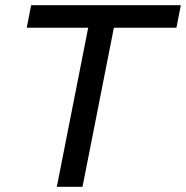

<svg xmlns="http://www.w3.org/2000/svg" viewBox="-20 -720 717 740"><path d="M199 0 325 -639 345 -613H83L100 -700H677L660 -613H394L424 -639L298 0Z"/></svg>

Font: MOST Montserrat Medium
Style: Italic
Weight: 500
Italic angle: -11.3°
Designer: Julieta Ulanovsky
Foundry: Julieta Ulanovsky
Version: Version 8.000;March 11, 2024;FontCreator 15.0.0.2926 64-bit